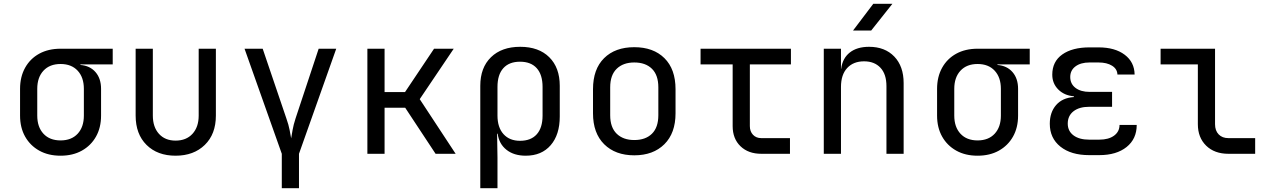

<svg xmlns="http://www.w3.org/2000/svg" viewBox="-20 -805 6640 1005"><path d="M297 10Q233 10 185.5 -16.5Q138 -43 111.5 -90Q85 -137 85 -200V-340Q85 -403 111.5 -450.5Q138 -498 185.5 -524Q233 -550 297 -550H570V-468H401V-465Q451 -461 480 -427.5Q509 -394 509 -340V-200Q509 -137 482.5 -90Q456 -43 408.5 -16.5Q361 10 297 10ZM297 -70Q354 -70 386.5 -105Q419 -140 419 -200V-340Q419 -400 386.5 -435Q354 -470 297 -470Q240 -470 207.5 -435Q175 -400 175 -340V-200Q175 -140 207.5 -105Q240 -70 297 -70Z M899 10Q804 10 747 -46.5Q690 -103 690 -200V-550H780V-200Q780 -140 812 -104.5Q844 -69 899 -69Q955 -69 987.5 -104.5Q1020 -140 1020 -200V-550H1110V-200Q1110 -103 1052 -46.5Q994 10 899 10Z M1455 180V0L1260 -550H1355L1479 -185Q1491 -151 1496 -124.5Q1501 -98 1504 -81Q1507 -98 1511.5 -124.5Q1516 -151 1527 -185L1648 -550H1740L1545 0V180Z M1903 0V-550H1993V-323H2100L2252 -550H2355L2177 -286L2365 0H2260L2101 -241H1993V0Z M2494 180V-356Q2494 -451 2550 -505.5Q2606 -560 2703 -560Q2800 -560 2855 -505.5Q2910 -451 2910 -356V-195Q2910 -100 2862.5 -45Q2815 10 2732 10Q2670 10 2631 -21Q2592 -52 2585 -105H2582L2584 20V180ZM2702 -68Q2759 -68 2789.5 -102Q2820 -136 2820 -200V-350Q2820 -414 2789.5 -448Q2759 -482 2702 -482Q2645 -482 2614.5 -448Q2584 -414 2584 -350V-200Q2584 -138 2615.5 -103Q2647 -68 2702 -68Z M3300 8Q3201 8 3142.5 -50Q3084 -108 3084 -212V-338Q3084 -443 3142 -500.5Q3200 -558 3300 -558Q3400 -558 3458 -500.5Q3516 -443 3516 -338V-212Q3516 -108 3457.5 -50Q3399 8 3300 8ZM3300 -72Q3359 -72 3392.5 -105Q3426 -138 3426 -202V-348Q3426 -412 3392.5 -445Q3359 -478 3300 -478Q3242 -478 3208 -445Q3174 -412 3174 -348V-202Q3174 -138 3208 -105Q3242 -72 3300 -72Z M3965 0Q3897 0 3856 -39.5Q3815 -79 3815 -145V-468H3647V-550H4120V-468H3905V-145Q3905 -117 3921.5 -99.5Q3938 -82 3965 -82H4115V0Z M4292 0V-550H4382V-445H4383Q4390 -500 4428 -530Q4466 -560 4529 -560Q4612 -560 4661 -509Q4710 -458 4710 -370V0H4620V-354Q4620 -417 4588.5 -450.5Q4557 -484 4503 -484Q4447 -484 4414.5 -449Q4382 -414 4382 -350V0ZM4445 -645 4551 -785H4651L4540 -645Z M5097 10Q5033 10 4985.5 -16.5Q4938 -43 4911.5 -90Q4885 -137 4885 -200V-340Q4885 -403 4911.5 -450.5Q4938 -498 4985.5 -524Q5033 -550 5097 -550H5370V-468H5201V-465Q5251 -461 5280 -427.5Q5309 -394 5309 -340V-200Q5309 -137 5282.5 -90Q5256 -43 5208.5 -16.5Q5161 10 5097 10ZM5097 -70Q5154 -70 5186.5 -105Q5219 -140 5219 -200V-340Q5219 -400 5186.5 -435Q5154 -470 5097 -470Q5040 -470 5007.5 -435Q4975 -400 4975 -340V-200Q4975 -140 5007.5 -105Q5040 -70 5097 -70Z M5734 7H5681Q5586 7 5530.5 -37.5Q5475 -82 5475 -157Q5475 -217 5508 -255Q5541 -293 5601 -297V-301Q5551 -305 5519.5 -336.5Q5488 -368 5488 -414Q5488 -483 5540.5 -520Q5593 -557 5683 -557H5730Q5816 -557 5867 -518.5Q5918 -480 5919 -415H5829Q5828 -444 5801 -461Q5774 -478 5730 -478H5683Q5637 -478 5609.5 -457.5Q5582 -437 5582 -402Q5582 -366 5609.5 -345Q5637 -324 5684 -324H5801V-246H5681Q5629 -246 5599 -222.5Q5569 -199 5569 -158Q5569 -119 5599 -96.5Q5629 -74 5681 -74H5734Q5783 -74 5811.5 -95Q5840 -116 5840 -151H5930Q5930 -78 5877 -35.5Q5824 7 5734 7Z M6410 0Q6337 0 6293.5 -42.5Q6250 -85 6250 -155V-468H6055V-550H6340V-155Q6340 -121 6359 -101.5Q6378 -82 6410 -82H6550V0Z"/></svg>

Font: JetBrainsMono NFM
Style: Regular
Weight: 400
Monospace: yes
Designer: Philipp Nurullin, Konstantin Bulenkov
Foundry: JetBrains
Version: Version 2.304; ttfautohint (v1.8.4.7-5d5b);Nerd Fonts 3.3.0